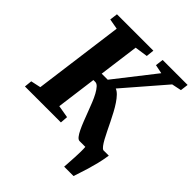

<svg xmlns="http://www.w3.org/2000/svg" viewBox="-256 -893 1229 1229"><g transform="rotate(45 358.5 -278.5)"><path d="M-1 -51.8 66.4 -66.4 147.5 -676.8 76.7 -689.5 83.5 -743.2H413.1L407.2 -689.5L319.3 -676.8L283.2 -405.3H337.9L550.8 -677.2L490.2 -689.5L497.1 -743.2H723.1L716.3 -689.5L650.9 -675.8L414.1 -401.9Q430.7 -395.5 447 -378.4Q463.4 -361.3 479.2 -337.6Q495.1 -314 510.3 -285.6Q525.4 -257.3 539.8 -228.3Q554.2 -199.2 567.6 -171.4Q581.1 -143.6 593.3 -121.3Q605.5 -99.1 616.5 -84.5Q627.4 -69.8 637.2 -66.4H686.5Q679.7 -22 670.4 15.6Q661.1 53.2 651.6 84.7Q642.1 116.2 633.5 141.4Q625 166.5 619.1 185.5H534.2Q535.2 168.9 536.9 144Q538.6 119.1 540 92.8Q541.5 66.4 541.7 41.5Q542 16.6 540.5 0H488.3Q476.6 0 464.8 -14.6Q453.1 -29.3 441.7 -53Q430.2 -76.7 418.2 -107.2Q406.2 -137.7 394.3 -169.4Q382.3 -201.2 370.1 -231.7Q357.9 -262.2 345 -285.9Q332 -309.6 318.8 -324.2Q305.7 -338.9 291.5 -338.9H274.4L238.3 -66.4L323.2 -51.8L319.3 0H-6.3Z"/></g></svg>

Font: Merriweather UltraBold
Style: Italic
Weight: 900
Italic angle: -7°
Designer: Eben Sorkin ( eben@eyebytes.com )
Foundry: Eben Sorkin ( eben@eyebytes.com )
Version: Version 1.52; ttfautohint (v1.4.1)